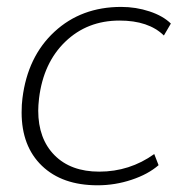

<svg xmlns="http://www.w3.org/2000/svg" viewBox="-20 -534 539 564"><path d="M266.6 10.3Q162.6 10.3 103 -47.1Q43.5 -104.5 43.5 -203.6Q43.5 -227.5 45.9 -245.1Q61 -367.7 139.9 -440.7Q218.8 -513.7 335.9 -513.7Q379.4 -513.7 419.2 -500.5Q459 -487.3 481.9 -464.8L461.4 -429.7Q416.5 -473.6 331.1 -473.6Q236.3 -473.6 171.9 -411.6Q107.4 -349.6 94.7 -245.1Q92.3 -224.1 92.3 -209Q92.3 -126.5 140.1 -78.1Q188 -29.8 271.5 -29.8Q360.8 -29.8 433.1 -81.5L445.8 -48.8Q415 -22 366.5 -5.9Q317.9 10.3 266.6 10.3Z"/></svg>

Font: Muli
Style: ExtraLightItalic
Weight: 200
Italic angle: -7°
Designer: Vernon Adams
Foundry: newtypography
Version: Version 2.0; ttfautohint (v1.00rc1.2-2d82) -l 8 -r 50 -G 200